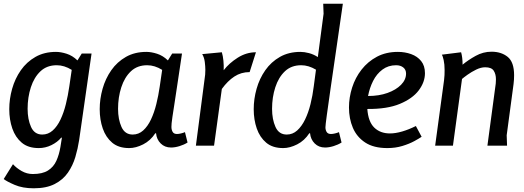

<svg xmlns="http://www.w3.org/2000/svg" viewBox="-22 -786 2827 1036"><path d="M419 -497H472L405 -30Q398 16 384.5 61.5Q371 107 344.5 145.5Q318 184 273 207Q228 230 160 230Q100 230 57 211.5Q14 193 -2 180L48 100Q67 121 95 137Q123 153 155 153Q207 153 237 134Q267 115 282 82Q297 49 304 7L312 -43H308Q288 -19 255.5 -3Q223 13 187 13Q130 13 95.5 -16Q61 -45 44.5 -92.5Q28 -140 28 -197Q28 -252 43.5 -307Q59 -362 90.5 -407Q122 -452 169.5 -479Q217 -506 280 -506Q306 -506 337.5 -496Q369 -486 396 -460ZM127 -199Q127 -142 145.5 -101Q164 -60 206 -60Q238 -60 262.5 -82Q287 -104 304.5 -141Q322 -178 333.5 -224.5Q345 -271 352 -320L365 -409Q325 -434 284 -434Q231 -434 196.5 -401.5Q162 -369 144.5 -315Q127 -261 127 -199Z M907 -497H960Q945 -397 935 -330Q925 -263 918.5 -221Q912 -179 908.5 -156Q905 -133 904 -121Q903 -109 903 -101Q903 -86 909.5 -74.5Q916 -63 933 -63Q942 -63 954.5 -66Q967 -69 976 -73L990 -17Q971 -5 946.5 2.5Q922 10 901 10Q867 10 845 -12Q823 -34 820 -67H816Q790 -27 750.5 -7Q711 13 675 13Q618 13 583.5 -16Q549 -45 532.5 -92.5Q516 -140 516 -197Q516 -252 531.5 -307Q547 -362 578.5 -407Q610 -452 657.5 -479Q705 -506 768 -506Q794 -506 825.5 -496Q857 -486 884 -460ZM615 -199Q615 -142 633.5 -101Q652 -60 694 -60Q726 -60 750.5 -82Q775 -104 792.5 -141Q810 -178 821.5 -224.5Q833 -271 840 -320L853 -409Q813 -434 772 -434Q719 -434 684.5 -401.5Q650 -369 632.5 -315Q615 -261 615 -199Z M1175 -504Q1181 -484 1183.5 -458.5Q1186 -433 1185 -407Q1214 -445 1260.5 -474.5Q1307 -504 1359 -504L1325 -397Q1279 -397 1242.5 -373Q1206 -349 1175 -306L1133 0H1035L1082 -360Q1084 -371 1085 -383.5Q1086 -396 1086 -409Q1086 -427 1083 -451.5Q1080 -476 1069 -494Z M1724 -712 1722 -766H1828Q1809 -633 1792 -517Q1775 -401 1762 -310.5Q1749 -220 1741.5 -165Q1734 -110 1734 -99Q1734 -85 1740.5 -74Q1747 -63 1764 -63Q1773 -63 1785.5 -66Q1798 -69 1807 -73L1821 -17Q1802 -5 1777.5 2.5Q1753 10 1732 10Q1698 10 1676 -12Q1654 -34 1651 -67H1647Q1621 -27 1581.5 -7Q1542 13 1506 13Q1449 13 1414.5 -16Q1380 -45 1363.5 -92.5Q1347 -140 1347 -197Q1347 -252 1362.5 -307Q1378 -362 1409.5 -407Q1441 -452 1488.5 -479Q1536 -506 1599 -506Q1620 -506 1645 -499.5Q1670 -493 1693 -478ZM1446 -199Q1446 -142 1464.5 -101Q1483 -60 1525 -60Q1557 -60 1581.5 -82Q1606 -104 1624 -141Q1642 -178 1653.5 -224.5Q1665 -271 1671 -320L1683 -410Q1643 -434 1603 -434Q1550 -434 1515.5 -401.5Q1481 -369 1463.5 -315Q1446 -261 1446 -199Z M2125 -506Q2163 -506 2196.5 -494Q2230 -482 2250.5 -456.5Q2271 -431 2271 -391Q2271 -343 2237.5 -298.5Q2204 -254 2135.5 -225.5Q2067 -197 1960 -198Q1965 -129 1997.5 -97.5Q2030 -66 2082 -66Q2112 -66 2148 -76.5Q2184 -87 2222 -106L2253 -48Q2240 -39 2213.5 -24.5Q2187 -10 2149.5 1.5Q2112 13 2068 13Q1994 13 1948.5 -17Q1903 -47 1882 -96.5Q1861 -146 1861 -206Q1861 -260 1878 -313.5Q1895 -367 1929 -410.5Q1963 -454 2012 -480Q2061 -506 2125 -506ZM2115 -434Q2073 -434 2041.5 -410.5Q2010 -387 1991 -349Q1972 -311 1964 -268Q2023 -268 2069 -284.5Q2115 -301 2142 -328.5Q2169 -356 2169 -389Q2169 -410 2154 -422Q2139 -434 2115 -434Z M2466 -504Q2474 -477 2474 -437Q2504 -462 2544.5 -484.5Q2585 -507 2630 -507Q2683 -507 2717.5 -479Q2752 -451 2752 -380Q2752 -356 2749 -332L2712 -56L2714 0H2608L2650 -313Q2652 -324 2653 -335.5Q2654 -347 2654 -358Q2654 -386 2642 -404.5Q2630 -423 2596 -423Q2573 -423 2547.5 -410.5Q2522 -398 2501 -383Q2480 -368 2471 -360L2422 0H2326L2374 -353Q2376 -367 2376.5 -381Q2377 -395 2377 -408Q2377 -439 2372 -461.5Q2367 -484 2362 -491Z"/></svg>

Font: Rosario SemiBold
Style: Italic
Weight: 600
Italic angle: -8.05°
Designer: Hector Gatti
Foundry: Omnibus Type
Version: Version 1.101; ttfautohint (v1.8.1.43-b0c9)